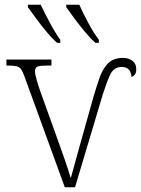

<svg xmlns="http://www.w3.org/2000/svg" viewBox="-20 -786 594 806"><path d="M82 -467Q75 -486 68.5 -495.5Q62 -505 48.5 -508Q35 -511 7 -511V-536H196V-511H183Q151 -511 139 -507Q127 -503 127 -485Q127 -475 134 -450.5Q141 -426 148 -406L221 -203Q236 -162 252 -115.5Q268 -69 276 -41H278Q289 -82 312 -164.5Q335 -247 374 -385Q385 -422 397.5 -458.5Q410 -495 432.5 -519Q455 -543 497 -543Q519 -543 535.5 -531Q552 -519 552 -495Q552 -481 546.5 -473.5Q541 -466 532 -463Q529 -505 491 -505Q457 -505 441.5 -470.5Q426 -436 411 -388L295 0H252ZM381 -606Q360 -624 336 -653Q312 -682 291 -710.5Q270 -739 258 -756V-766H313Q328 -732 350.5 -690Q373 -648 395 -619V-606ZM220 -606Q199 -624 175 -653Q151 -682 130 -710.5Q109 -739 97 -756V-766H151Q167 -732 189.5 -690Q212 -648 233 -619V-606Z"/></svg>

Font: Noto Serif ExtraLight
Style: Regular
Weight: 200
Designer: Monotype Design Team
Foundry: Monotype Imaging Inc.
Version: Version 2.015; ttfautohint (v1.8.4.7-5d5b)